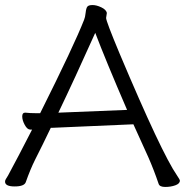

<svg xmlns="http://www.w3.org/2000/svg" viewBox="-21 -731 732 760"><path d="M482 -296Q397 -493 356 -601Q273 -416 210 -285ZM402 -680 399 -660Q399 -647 452 -520Q619 -124 680 -36Q691 -20 691 -16Q691 -4 673 2.5Q655 9 633 9Q611 9 607 -3Q588 -59 566 -109L507 -239L184 -225H180Q164 -191 148 -159L118 -99Q99 -61 81 -10Q75 7 37 7Q-1 7 -1 -12Q-1 -18 3 -23.5Q7 -29 11 -36.5Q15 -44 24.5 -62Q34 -80 53.5 -116.5Q73 -153 106 -218H99Q87 -218 77 -236.5Q67 -255 67 -270Q67 -285 78 -285H80Q98 -283 119 -283H138Q273 -553 312 -653Q316 -662 318 -680.5Q320 -699 325 -705Q330 -711 345.5 -711Q361 -711 380 -702Q399 -693 402 -680Z"/></svg>

Font: LXGW WenKai
Style: Regular
Weight: 400
Designer: LXGW / Fontworks Inc.
Foundry: LXGW / Fontworks Inc.
Version: Version 1.520; June 14, 2025